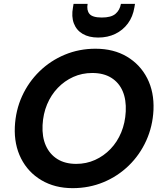

<svg xmlns="http://www.w3.org/2000/svg" viewBox="-20 -965 838 997"><path d="M357 12Q265 12 195.5 -29Q126 -70 89.5 -142Q53 -214 57 -306Q61 -392 94.5 -465.5Q128 -539 185 -594.5Q242 -650 316.5 -681Q391 -712 476 -712Q570 -712 639 -671Q708 -630 744.5 -558.5Q781 -487 777 -394Q773 -309 739.5 -235Q706 -161 649 -105.5Q592 -50 517.5 -19Q443 12 357 12ZM376 -114Q428 -114 473.5 -134.5Q519 -155 554 -191.5Q589 -228 609.5 -277.5Q630 -327 633 -386Q636 -447 617 -491.5Q598 -536 558 -561Q518 -586 459 -586Q406 -586 360.5 -565.5Q315 -545 280 -508.5Q245 -472 224.5 -423Q204 -374 201 -315Q198 -254 218 -209Q238 -164 278 -139Q318 -114 376 -114ZM490 -770Q442 -770 409.5 -789Q377 -808 363.5 -843.5Q350 -879 359 -927L362 -945H435Q429 -912 444.5 -893Q460 -874 509 -874Q557 -874 579.5 -893Q602 -912 608 -945H681L678 -927Q670 -878 644 -843Q618 -808 578.5 -789Q539 -770 490 -770Z"/></svg>

Font: DM Sans 28pt ExtraBold
Style: Italic
Weight: 800
Italic angle: -10°
Version: Version 4.004;gftools[0.9.30]